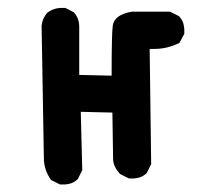

<svg xmlns="http://www.w3.org/2000/svg" viewBox="-20 -457 540 498"><path d="M140.6 -436.5Q143.6 -436.5 149.4 -436.5L171.9 -424.8Q185.5 -409.2 185.5 -387.7Q185.5 -384.8 185.5 -381.8V-262.7L269.5 -260.7Q269.5 -370.1 272.5 -390.6Q276.4 -418.9 322.3 -426.8H420.9L444.3 -415Q453.1 -405.3 455.6 -396Q458 -386.7 458 -380.9Q458 -375 458 -369.1L445.3 -345.7Q414.1 -330.1 379.9 -330.1Q374 -330.1 368.2 -330.1L372.1 -31.2L360.4 -7.8Q350.6 1 341.3 3.4Q332 5.9 326.2 5.9Q320.3 5.9 314.5 5.9L291 -5.9Q274.4 -24.4 273.4 -43L271.5 -165L189.5 -167L193.4 -15.6L181.6 7.8Q171.9 16.6 162.6 19Q153.3 21.5 147.5 21.5Q141.6 21.5 135.7 21.5L112.3 9.8Q93.8 -16.6 93.8 -46.9L87.9 -390.6Q89.8 -409.2 102.5 -423.8Q119.1 -436.5 140.6 -436.5Z"/></svg>

Font: JasonHandwriting2
Style: SemiBold
Weight: 600
Version: Version 1.04.7